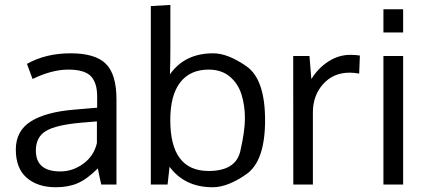

<svg xmlns="http://www.w3.org/2000/svg" viewBox="-20 -769 1783 800"><path d="M465.3 -354.5V0H401.9Q394.5 -31.2 387.7 -67.4Q343.3 -22.9 304.2 -5.9Q265.1 11.2 212.4 11.2Q137.2 11.2 91.6 -28.1Q45.9 -67.4 45.9 -145.5Q45.9 -223.6 108.2 -262.9Q170.4 -302.2 287.6 -312Q303.7 -313.5 336.2 -316.2Q368.7 -318.8 384.8 -320.3V-367.7Q384.8 -424.3 358.4 -451.7Q332 -479 264.2 -479Q196.3 -479 115.7 -439.9L92.3 -502.9Q170.9 -546.9 273.9 -546.9Q377 -546.9 421.1 -503.2Q465.3 -459.5 465.3 -354.5ZM129.4 -141.6Q129.4 -54.7 231.4 -54.7Q282.7 -54.7 326.9 -86.7Q371.1 -118.7 383.8 -172.9V-263.2Q381.3 -263.2 354.2 -260.7Q327.1 -258.3 318.8 -257.8Q212.9 -248.5 171.1 -223.1Q129.4 -197.8 129.4 -141.6Z M868.2 -546.9Q929.7 -546.9 1007.1 -492.7Q1084.5 -438.5 1084.5 -268.1Q1084.5 -97.7 1006.6 -43.2Q928.7 11.2 866.2 11.2Q749.5 11.2 686.5 -74.2L678.2 0H608.4V-743.7L689.9 -748.5V-571.3Q689.9 -505.9 688 -459Q749.5 -546.9 868.2 -546.9ZM849.6 -479Q772 -479 730.7 -425.5Q689.5 -372.1 689.5 -268.6Q689.5 -56.6 849.1 -56.6Q962.4 -56.6 981.4 -139.6Q1000.5 -222.7 1000.5 -276.4Q1000.5 -330.1 986.1 -375.7Q971.7 -421.4 937 -450.2Q902.3 -479 849.6 -479Z M1439.5 -540.5Q1461.4 -540.5 1479.5 -537.6L1476.6 -462.4Q1454.1 -466.3 1437.5 -466.3Q1369.1 -466.3 1326.4 -418.7Q1283.7 -371.1 1283.7 -300.8V0H1202.1Q1201.7 -493.2 1201.7 -535.6H1269.5L1277.3 -439.5Q1305.2 -484.9 1348.1 -512.7Q1391.1 -540.5 1439.5 -540.5Z M1659.7 -730.5V-633.8H1577.6V-730.5ZM1659.7 -535.6V0H1577.6V-535.6Z"/></svg>

Font: Oxygen-Regular
Style: Regular
Weight: 400
Designer: Vernon Adams
Foundry: Vernon Adams
Version: Version Release 0.2.3 webfont; ttfautohint (v0.93.3-1d66) -l